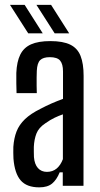

<svg xmlns="http://www.w3.org/2000/svg" viewBox="-20 -780 420 806"><path d="M145 6.5Q92 6.5 66.8 -22.8Q41.5 -52 36.5 -114Q36 -126 35.8 -139Q35.5 -152 36 -163.5Q38.5 -200 49.5 -228.2Q60.5 -256.5 84.8 -279.8Q109 -303 150.5 -323.5Q173 -335.5 196.5 -345.8Q220 -356 244.5 -365V-480Q244.5 -511 232.5 -525.5Q220.5 -540 189 -540Q161.5 -540 148.8 -527.8Q136 -515.5 134.5 -482.5Q134 -472 133.8 -455Q133.5 -438 133.8 -420Q134 -402 134.5 -389H49.5Q49 -405 48.5 -429.8Q48 -454.5 48.5 -474Q50.5 -521 65 -550.5Q79.5 -580 110.2 -593.8Q141 -607.5 191.5 -607.5Q244.5 -607.5 275 -592.5Q305.5 -577.5 318.2 -545.2Q331 -513 331 -461.5L330.5 0H243.5V-56.5H230.5Q218 -25.5 198.8 -9.5Q179.5 6.5 145 6.5ZM177 -58.5Q201 -58.5 217.8 -72.5Q234.5 -86.5 244 -112V-300Q226.5 -294 208.8 -285.5Q191 -277 170.5 -262.5Q142.5 -244 133 -219.5Q123.5 -195 122 -163.5Q122 -154 122 -142.8Q122 -131.5 122.5 -120.5Q125 -90.5 139.2 -74.5Q153.5 -58.5 177 -58.5ZM209.5 -640 133 -759.5H194.5L270.5 -640ZM98.5 -640 22 -759.5H83.5L159.5 -640Z"/></svg>

Font: Big Shoulders Display Thin SemiBold
Style: Regular
Weight: 600
Version: Version 2.002